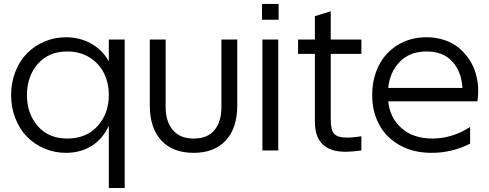

<svg xmlns="http://www.w3.org/2000/svg" viewBox="-20 -760 2472 970"><path d="M529.8 -279.8Q529.8 -340.8 505.1 -390.4Q480.5 -439.9 432.1 -470Q383.8 -500 319.8 -500Q225.6 -500 170.9 -437Q116.2 -374 116.2 -279.8Q116.2 -185.5 170.9 -122.8Q225.6 -60.1 319.8 -60.1Q416 -60.1 472.9 -123Q529.8 -186 529.8 -279.8ZM313 -571.8Q382.3 -571.8 439.2 -540.5Q496.1 -509.3 529.8 -450.2V-560.1H609.9V189.9H529.8V-125Q499.5 -58.1 443.1 -22.9Q386.7 12.2 313 12.2Q256.3 12.2 205.3 -9.3Q154.3 -30.8 116.9 -68.6Q79.6 -106.4 57.9 -161.4Q36.1 -216.3 36.1 -279.8Q36.1 -343.3 57.9 -398.2Q79.6 -453.1 116.9 -491Q154.3 -528.8 205.3 -550.3Q256.3 -571.8 313 -571.8Z M736.8 -228V-560.1H816.9V-217.8Q816.9 -146.5 853 -103.3Q889.2 -60.1 958 -60.1Q1028.8 -60.1 1063.7 -103Q1098.6 -146 1098.6 -217.8V-560.1H1178.7V-228Q1178.7 -113.3 1120.8 -50.5Q1063 12.2 958 12.2Q853 12.2 794.9 -50.5Q736.8 -113.3 736.8 -228Z M1305.7 -560.1H1385.7V0H1305.7ZM1303.7 -660.2V-740.2H1387.7V-660.2Z M1726.6 6.8Q1570.8 6.8 1570.8 -145V-487.8H1485.8V-560.1H1570.8V-678.2L1650.9 -703.1V-560.1H1805.7V-487.8H1650.9V-158.2Q1650.9 -102.1 1668.7 -83.5Q1686.5 -64.9 1731.4 -64.9Q1767.1 -64.9 1805.7 -71.8V0Q1756.8 6.8 1726.6 6.8Z M2161.1 12.2Q2067.9 12.2 1999 -26.6Q1930.2 -65.4 1895.3 -131.1Q1860.4 -196.8 1860.4 -279.8Q1860.4 -362.3 1893.6 -428.5Q1926.8 -494.6 1990 -533.2Q2053.2 -571.8 2135.3 -571.8Q2184.1 -571.8 2226.1 -557.4Q2268.1 -543 2298.8 -517.6Q2329.6 -492.2 2351.8 -458Q2374 -423.8 2385 -383.5Q2396 -343.3 2396 -299.8Q2396 -276.4 2392.1 -248H1941.4Q1949.2 -166 2008.1 -113Q2066.9 -60.1 2165 -60.1Q2263.7 -60.1 2355 -118.2V-34.2Q2262.7 12.2 2161.1 12.2ZM1941.4 -315.9H2316.4Q2310.5 -401.4 2263.9 -450.7Q2217.3 -500 2135.3 -500Q2050.8 -500 2000 -448.2Q1949.2 -396.5 1941.4 -315.9Z"/></svg>

Font: TASA Explorer
Style: Regular
Weight: 400
Designer: Weizhong Zhang
Foundry: Local Remote
Version: Version 1.000;Glyphs 3.1.2 (3151)